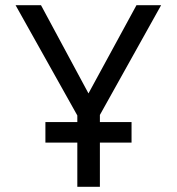

<svg xmlns="http://www.w3.org/2000/svg" viewBox="-20 -720 681 740"><path d="M155 -170.5V-249.5H487V-170.5ZM278 0V-275L40 -700H138L321 -360L506 -700H601L365 -277V0Z"/></svg>

Font: Undotted
Style: Regular
Weight: 400
Designer: Delve Withrington, Dave Bailey, Thomas Jockin
Foundry: Delve Fonts LLC
Version: Version 4.000